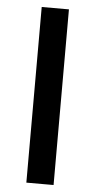

<svg xmlns="http://www.w3.org/2000/svg" viewBox="-53 -775 402 808"><g transform="rotate(5 147.5 -371.0)"><path d="M90 -742H205V0H90Z"/></g></svg>

Font: Alexandria
Style: Regular
Weight: 400
Designer: Mohamed Gaber
Foundry: Kief Type Foundry
Version: Version 5.100